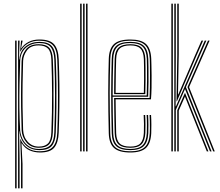

<svg xmlns="http://www.w3.org/2000/svg" viewBox="-20 -820 1189 1040"><path d="M94 200V54.5L89.5 -66H91.5Q103.2 -35.8 130 -18.1Q156.8 -0.5 195.2 -0.5Q243.8 -0.5 266 -24.1Q288.2 -47.8 290.2 -102.2Q293 -173.5 293.8 -238.8Q294.5 -304 293.6 -367.6Q292.8 -431.2 290.2 -497.2Q288.2 -552.5 265.6 -576Q243 -599.5 192.2 -599.5Q157.5 -599.5 131.4 -584.4Q105.2 -569.2 91 -541.2H89L94 -600H102L101.8 -595.8L94 -558.8H96Q109.5 -579.8 134.6 -592.9Q159.8 -606 193.8 -606Q250.2 -606 273.2 -579.8Q296.2 -553.5 298.2 -497.5Q301 -426 301.8 -363.1Q302.5 -300.2 301.6 -237.2Q300.8 -174.2 298 -101.8Q296 -47.5 274.2 -20.8Q252.5 6 197.2 6Q166.2 6 140.2 -5.6Q114.2 -17.2 98 -43.5H96.2L102 68V200ZM62 200V-600H70V200ZM78 200V-600H86L82.8 -498H84.8Q88.2 -544 118.8 -568.6Q149.2 -593.2 193 -593.2Q240.8 -593.2 260.6 -570.1Q280.5 -547 282.2 -497.2Q285 -425.8 285.8 -363Q286.5 -300.2 285.6 -237.4Q284.8 -174.5 282 -102Q280.2 -53.5 260.9 -30.1Q241.5 -6.8 194.2 -6.8Q145.8 -6.8 117.4 -36Q89 -65.2 85.5 -109H83.8L86 39.5V200ZM190.8 -13.2Q232.5 -13.2 252.5 -33.5Q272.5 -53.8 274.2 -103Q278 -206.5 278.1 -301.6Q278.2 -396.8 274.2 -497.5Q272.5 -543.5 254.4 -565.1Q236.2 -586.8 192 -586.8Q165.5 -586.8 142.5 -576Q119.5 -565.2 105 -543.9Q90.5 -522.5 89.2 -490.2Q87 -430.5 85.8 -365.6Q84.5 -300.8 85.1 -236.8Q85.8 -172.8 89.2 -115Q90.8 -90.8 102.1 -67.2Q113.5 -43.8 135.5 -28.5Q157.5 -13.2 190.8 -13.2ZM190.5 -19.5Q146.8 -19.5 122.8 -48.9Q98.8 -78.2 97.2 -115Q95 -173.8 94.2 -240.1Q93.5 -306.5 94.4 -371Q95.2 -435.5 97 -488.8Q98.2 -521.8 119.5 -551.1Q140.8 -580.5 189.8 -580.5Q229 -580.5 246.8 -561.2Q264.5 -542 266.2 -497.8Q268.8 -434.2 269.6 -371.1Q270.5 -308 269.8 -242Q269 -176 266.2 -103.2Q264.5 -58.5 246.9 -39Q229.2 -19.5 190.5 -19.5ZM190.2 -26Q222.8 -26 239.8 -42.8Q256.8 -59.5 258.2 -103.5Q262.5 -215.2 262.1 -311.2Q261.8 -407.2 258.2 -497.5Q256.5 -539.8 240 -556.9Q223.5 -574 189.2 -574Q145.5 -574 125.9 -546.8Q106.2 -519.5 105.2 -490Q103.2 -432.5 102.4 -367.9Q101.5 -303.2 102.2 -238.6Q103 -174 105.2 -116.5Q107 -77.2 130.6 -51.6Q154.2 -26 190.2 -26Z M446.2 0V-800H454.2V0ZM414.2 0V-800H422.2V0ZM430.2 0V-800H438.2V0Z M686.2 6Q625.2 6 598 -18.1Q570.8 -42.2 569.2 -98Q567.5 -161.2 566.9 -215.1Q566.2 -269 566.2 -317Q566.2 -365 567.1 -410.1Q568 -455.2 569.2 -501Q570.8 -556.2 597.4 -581.1Q624 -606 686.2 -606Q744.5 -606 770.6 -581.9Q796.8 -557.8 799.2 -502Q799.5 -493.5 800.2 -469Q801 -444.5 801.2 -411.5Q801.5 -378.5 800.9 -344.2Q800.2 -310 797.8 -282H606.2Q606.5 -251.8 606.9 -222.4Q607.2 -193 607.9 -162.6Q608.5 -132.2 609.2 -99Q610.5 -60.2 628 -43.1Q645.5 -26 686.2 -26Q724 -26 740.6 -43.5Q757.2 -61 759.2 -100Q760.2 -119 759.9 -148.6Q759.5 -178.2 758.2 -197H766.2Q767.8 -173.2 767.9 -144Q768 -114.8 767.2 -99.5Q765 -56.8 746.1 -38.1Q727.2 -19.5 686.2 -19.5Q641.8 -19.5 622.1 -38Q602.5 -56.5 601.2 -98.8Q600.2 -137 599.6 -168.9Q599 -200.8 598.8 -230Q598.5 -259.2 598.2 -289H790.2Q791.5 -314.5 792 -347.6Q792.5 -380.8 792.4 -413Q792.2 -445.2 792 -469.5Q791.8 -493.8 791.2 -501.8Q789 -554.8 764.2 -577.1Q739.5 -599.5 686.2 -599.5Q627.5 -599.5 603.1 -575.9Q578.8 -552.2 577.2 -500.8Q576 -455 575.1 -409.8Q574.2 -364.5 574.2 -316.6Q574.2 -268.8 574.9 -215Q575.5 -161.2 577.2 -98.2Q578.5 -46 603.9 -23.2Q629.2 -0.5 686.2 -0.5Q739.8 -0.5 764.1 -23.2Q788.5 -46 791.2 -98.5Q791.8 -107.2 791.9 -124.9Q792 -142.5 791.6 -162.2Q791.2 -182 790.2 -197H798.2Q799.8 -174.8 799.9 -144.2Q800 -113.8 799.2 -98Q796.2 -42.2 770 -18.1Q743.8 6 686.2 6ZM686.2 -6.8Q633.5 -6.8 610 -28.1Q586.5 -49.5 585.2 -98.5Q583.5 -162 582.9 -215.9Q582.2 -269.8 582.2 -317.4Q582.2 -365 583.1 -409.9Q584 -454.8 585.2 -500.5Q586.5 -549.5 609.6 -571.4Q632.8 -593.2 686.2 -593.2Q736.2 -593.2 758.8 -571.9Q781.2 -550.5 783.2 -501.2Q783.8 -490.8 784.2 -455.5Q784.8 -420.2 784.5 -376.5Q784.2 -332.8 782.5 -296H590.2Q590.2 -253.2 591 -203.2Q591.8 -153.2 593.2 -98.8Q594.5 -53 616.1 -33.1Q637.8 -13.2 686.2 -13.2Q731.5 -13.2 752.1 -33.2Q772.8 -53.2 775.2 -99.2Q776 -112.8 775.9 -143.2Q775.8 -173.8 774.2 -197H782.2Q783.8 -174.5 783.9 -143.6Q784 -112.8 783.2 -98.8Q780.8 -49.5 758.1 -28.1Q735.5 -6.8 686.2 -6.8ZM590.2 -303H774.8Q776.2 -342.8 776.4 -384.4Q776.5 -426 776.1 -458.1Q775.8 -490.2 775.2 -501Q773.2 -546.5 753 -566.6Q732.8 -586.8 686.2 -586.8Q635.5 -586.8 615 -565.8Q594.5 -544.8 593.2 -500.2Q591.8 -449.8 591 -400.8Q590.2 -351.8 590.2 -303ZM598.2 -310Q598.2 -342.5 598.6 -372.5Q599 -402.5 599.6 -433.6Q600.2 -464.8 601.2 -500.2Q602.5 -543.2 622.2 -561.9Q642 -580.5 686.2 -580.5Q729.5 -580.5 747.5 -561.1Q765.5 -541.8 767.2 -500.8Q767.8 -488.5 768.1 -457.2Q768.5 -426 768.4 -386.6Q768.2 -347.2 767 -310ZM606.2 -317H759.2Q760.2 -354.8 760.4 -392.6Q760.5 -430.5 760.1 -459.8Q759.8 -489 759.2 -500.2Q757.5 -539.8 740.6 -556.9Q723.8 -574 686.2 -574Q645.8 -574 628.1 -556.8Q610.5 -539.5 609.2 -500Q608.2 -466 607.6 -435.4Q607 -404.8 606.8 -375.8Q606.5 -346.8 606.2 -317Z M924.2 0V-800H932.2V-510.2L931.2 -244.2H933.2L1049.5 -510.2L1089 -600H1097.8L987 -348.2L1126 0H1117.5L982.2 -338L932.2 -224.2V0ZM940.2 0V-222.8L982 -317.5L1108.8 0H1100.2L981.8 -296.8L948.2 -221V0ZM908.2 0V-800H916.2V0ZM1134.8 0 995.5 -348.2 1106.5 -600H1115.2L1004.2 -348L1143.2 0ZM936.2 -271.2 940.2 -518.2V-800H948.2V-526.2L944.2 -309.2H946.2L1038.5 -524.8L1071.5 -600H1080.2L1044.2 -518.2L938.2 -271.2Z"/></svg>

Font: Big Shoulders Inline Text Thin
Style: Regular
Weight: 100
Designer: Patric King
Foundry: XO Type Co
Version: Version 2.002